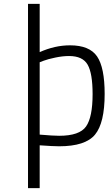

<svg xmlns="http://www.w3.org/2000/svg" viewBox="-20 -742 578 987"><path d="M284 -44Q389 -44 422.5 -92Q456 -140 456 -258Q456 -365 430.5 -409.5Q405 -454 335 -454Q302 -454 264 -446Q226 -438 205 -430L184 -422V-50Q254 -44 284 -44ZM340 -509Q440 -509 479 -452Q518 -395 518 -259Q518 -110 468.5 -50Q419 10 284 10Q254 10 184 5V225H124V-722H184V-474Q262 -509 340 -509Z"/></svg>

Font: TitilliumText22L Lt
Style: Thin
Weight: 300
Designer: Campivisivi
Foundry: Campivisivi
Version: 1.000